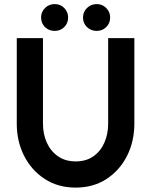

<svg xmlns="http://www.w3.org/2000/svg" viewBox="-20 -882 721 916"><path d="M341 13Q257 13 193.8 -28Q130.5 -69 95.2 -138.2Q60 -207.5 60 -292V-700H185V-292Q185 -242.5 203.2 -201.8Q221.5 -161 256.5 -136.5Q291.5 -112 341 -112Q391 -112 425.5 -136.2Q460 -160.5 478 -201.5Q496 -242.5 496 -292V-700H621V-292Q621 -207.5 586 -138.2Q551 -69 488 -28Q425 13 341 13ZM241 -734.5Q213.5 -734.5 194.8 -752.8Q176 -771 176 -798.5Q176 -825 194.8 -843.8Q213.5 -862.5 241 -862.5Q268 -862.5 286.5 -843.8Q305 -825 305 -798.5Q305 -771 286.5 -752.8Q268 -734.5 241 -734.5ZM441.5 -734.5Q414 -734.5 395 -752.8Q376 -771 376 -798.5Q376 -825 395 -843.8Q414 -862.5 441.5 -862.5Q468 -862.5 486.8 -843.8Q505.5 -825 505.5 -798.5Q505.5 -771 486.8 -752.8Q468 -734.5 441.5 -734.5Z"/></svg>

Font: Urbanist
Style: Bold
Weight: 700
Designer: Corey Hu
Foundry: Corey Hu
Version: Version 1.330; ttfautohint (v1.8.4.7-5d5b)